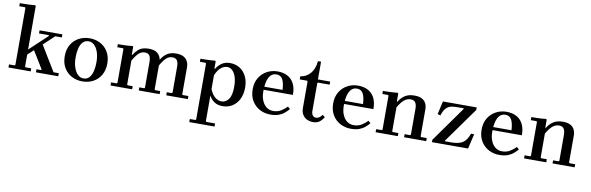

<svg xmlns="http://www.w3.org/2000/svg" viewBox="-60 -1316 6606 2145"><g transform="rotate(10 3243.5 -243.5)"><path d="M356 -326 533 -35H593V0H340V-35H390L397 -42L265 -257ZM148 -178 413 -427 406 -434H298V-469H557V-434H482L209 -178ZM209 -42 216 -35H280V0H28V-35H92L99 -42V-688L92 -695H28V-730Q54 -730 84.5 -730.5Q115 -731 145.5 -732.5Q176 -734 202 -737L209 -730Z M867 -479Q934 -479 988.5 -450Q1043 -421 1075.5 -366Q1108 -311 1108 -235Q1108 -158 1075.5 -103Q1043 -48 988.5 -19Q934 10 867 10Q800 10 745 -19Q690 -48 657.5 -103Q625 -158 625 -235Q625 -311 657.5 -366Q690 -421 745 -450Q800 -479 867 -479ZM872 -25Q915 -25 939.5 -53Q964 -81 975 -127Q986 -173 986 -227Q986 -295 969 -343.5Q952 -392 923.5 -418Q895 -444 862 -444Q820 -444 794.5 -416.5Q769 -389 758 -343Q747 -297 747 -242Q747 -175 764.5 -126Q782 -77 810 -51Q838 -25 872 -25Z M1999 -35H2063V0H1818V-35H1874L1882 -42V-334Q1882 -382 1866.5 -406Q1851 -430 1812 -430Q1775 -430 1745.5 -404Q1716 -378 1679 -314V-42L1687 -35H1743V0H1506V-35H1562L1569 -42V-334Q1569 -382 1553.5 -406Q1538 -430 1500 -430Q1463 -430 1433.5 -404Q1404 -378 1367 -314V-42L1374 -35H1431V0H1186V-35H1250L1257 -42V-427L1250 -434H1186V-469Q1212 -469 1241 -469.5Q1270 -470 1298.5 -472Q1327 -474 1353 -477L1360 -469V-379H1367Q1393 -423 1431 -451Q1469 -479 1536 -479Q1603 -479 1636 -450.5Q1669 -422 1677 -378Q1703 -424 1743 -451.5Q1783 -479 1848 -479Q1900 -479 1931.5 -461.5Q1963 -444 1977.5 -414.5Q1992 -385 1992 -349V-42Z M2458 -479Q2520 -479 2568 -449.5Q2616 -420 2643.5 -365.5Q2671 -311 2671 -237Q2671 -162 2643.5 -106.5Q2616 -51 2568 -20.5Q2520 10 2458 10Q2399 10 2361 -17Q2323 -44 2304 -83V208L2311 215H2410V250H2123V215H2186L2194 208V-426L2186 -434H2123V-469Q2149 -469 2177.5 -469.5Q2206 -470 2234.5 -471.5Q2263 -473 2289 -476L2296 -469V-387H2304Q2323 -422 2362.5 -450.5Q2402 -479 2458 -479ZM2435 -40Q2485 -40 2517 -83.5Q2549 -127 2549 -225Q2549 -323 2517 -376.5Q2485 -430 2435 -430Q2401 -430 2366.5 -404Q2332 -378 2304 -314V-155Q2332 -91 2366.5 -65.5Q2401 -40 2435 -40Z M3023 -35Q3075 -35 3113.5 -59Q3152 -83 3179 -112L3206 -89Q3185 -64 3158 -41Q3131 -18 3093 -4Q3055 10 2999 10Q2934 10 2879 -19Q2824 -48 2790.5 -103Q2757 -158 2757 -235Q2757 -311 2790.5 -366Q2824 -421 2879 -450Q2934 -479 2999 -479Q3062 -479 3109.5 -454.5Q3157 -430 3184 -379.5Q3211 -329 3211 -250H2858V-285H3087Q3083 -364 3061 -404Q3039 -444 2991 -444Q2952 -444 2927 -418Q2902 -392 2890 -344.5Q2878 -297 2878 -235Q2878 -173 2896.5 -128.5Q2915 -84 2947.5 -59.5Q2980 -35 3023 -35Z M3578 -89 3605 -66Q3585 -33 3557 -11.5Q3529 10 3482 10Q3448 10 3416.5 -4Q3385 -18 3365.5 -49Q3346 -80 3346 -128V-427L3338 -434H3256V-469Q3323 -478 3367.5 -528.5Q3412 -579 3421 -670H3456V-469H3595V-434H3462L3456 -427V-113Q3456 -80 3470 -62Q3484 -44 3509 -44Q3527 -44 3544 -55Q3561 -66 3578 -89Z M3936 -35Q3988 -35 4026.5 -59Q4065 -83 4092 -112L4119 -89Q4098 -64 4071 -41Q4044 -18 4006 -4Q3968 10 3912 10Q3847 10 3792 -19Q3737 -48 3703.5 -103Q3670 -158 3670 -235Q3670 -311 3703.5 -366Q3737 -421 3792 -450Q3847 -479 3912 -479Q3975 -479 4022.5 -454.5Q4070 -430 4097 -379.5Q4124 -329 4124 -250H3771V-285H4000Q3996 -364 3974 -404Q3952 -444 3904 -444Q3865 -444 3840 -418Q3815 -392 3803 -344.5Q3791 -297 3791 -235Q3791 -173 3809.5 -128.5Q3828 -84 3860.5 -59.5Q3893 -35 3936 -35Z M4696 -42 4704 -35H4767V0H4516V-35H4579L4586 -42V-334Q4586 -382 4569.5 -406Q4553 -430 4515 -430Q4478 -430 4444.5 -404Q4411 -378 4374 -314V-42L4381 -35H4445V0H4193V-35H4257L4264 -42V-427L4257 -434H4193V-469Q4219 -469 4248 -469.5Q4277 -470 4305.5 -472Q4334 -474 4360 -477L4367 -469V-379H4374Q4400 -423 4442 -451Q4484 -479 4551 -479Q4604 -479 4636 -461.5Q4668 -444 4682 -414.5Q4696 -385 4696 -349Z M5246 -169H5281L5242 0H4832V-27L5118 -429L5113 -434H5038Q5002 -434 4971.5 -427Q4941 -420 4916 -394Q4891 -368 4873 -310L4840 -320L4874 -469H5257V-440L4971 -40L4976 -35H5041Q5084 -35 5116.5 -41.5Q5149 -48 5173 -63Q5197 -78 5214.5 -104Q5232 -130 5246 -169Z M5620 -35Q5672 -35 5710.5 -59Q5749 -83 5776 -112L5803 -89Q5782 -64 5755 -41Q5728 -18 5690 -4Q5652 10 5596 10Q5531 10 5476 -19Q5421 -48 5387.5 -103Q5354 -158 5354 -235Q5354 -311 5387.5 -366Q5421 -421 5476 -450Q5531 -479 5596 -479Q5659 -479 5706.5 -454.5Q5754 -430 5781 -379.5Q5808 -329 5808 -250H5455V-285H5684Q5680 -364 5658 -404Q5636 -444 5588 -444Q5549 -444 5524 -418Q5499 -392 5487 -344.5Q5475 -297 5475 -235Q5475 -173 5493.5 -128.5Q5512 -84 5544.5 -59.5Q5577 -35 5620 -35Z M6380 -42 6388 -35H6451V0H6200V-35H6263L6270 -42V-334Q6270 -382 6253.5 -406Q6237 -430 6199 -430Q6162 -430 6128.5 -404Q6095 -378 6058 -314V-42L6065 -35H6129V0H5877V-35H5941L5948 -42V-427L5941 -434H5877V-469Q5903 -469 5932 -469.5Q5961 -470 5989.5 -472Q6018 -474 6044 -477L6051 -469V-379H6058Q6084 -423 6126 -451Q6168 -479 6235 -479Q6288 -479 6320 -461.5Q6352 -444 6366 -414.5Q6380 -385 6380 -349Z"/></g></svg>

Font: Brygada 1918 SemiBold
Style: Regular
Weight: 600
Designer: Mateusz Machalski | Borys Kosmynka | Przemek Hoffer
Foundry: NIEPODLEGLA 2018
Version: Version 3.006